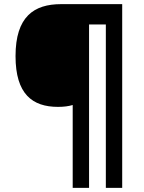

<svg xmlns="http://www.w3.org/2000/svg" viewBox="-20 -780 695 927"><path d="M570 127V-760H275C144 -760 55 -700 55 -509C55 -326 136 -264 260 -264C288 -264 311 -267 331 -273V127H410V-662H491V127Z"/></svg>

Font: Noto Sans Javanese
Style: Bold
Weight: 700
Designer: Monotype Design Team
Foundry: Monotype Imaging Inc.
Version: Version 2.005